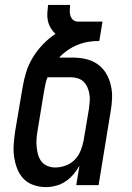

<svg xmlns="http://www.w3.org/2000/svg" viewBox="-20 -755 540 783"><path d="M167 8Q141 8 116.5 -0.5Q92 -9 75.5 -26.5Q59 -44 50 -67.5Q41 -91 37.5 -116Q34 -141 36 -167.5Q38 -194 42 -221L72 -398Q77 -429 86.5 -460Q96 -491 113.5 -520Q131 -549 154.5 -573.5Q178 -598 206 -617Q195 -627 187 -640.5Q179 -654 175.5 -669.5Q172 -685 173 -701.5Q174 -718 176 -735H266Q265 -724 264.5 -713Q264 -702 267 -691.5Q270 -681 278 -674Q286 -667 297 -667H398L385 -588Q363 -588 341 -584.5Q319 -581 297.5 -572.5Q276 -564 256.5 -550.5Q237 -537 221 -520H280Q307 -520 333 -513.5Q359 -507 379.5 -492Q400 -477 413 -455Q426 -433 432 -407.5Q438 -382 437 -354.5Q436 -327 431 -299L382 0H291L304 -79Q294 -61 279.5 -44Q265 -27 247 -15Q229 -3 208 2.5Q187 8 167 8ZM205 -72Q226 -72 247 -79.5Q268 -87 284 -103Q300 -119 308.5 -140Q317 -161 321 -182L343 -313Q345 -328 346 -343Q347 -358 344.5 -372.5Q342 -387 336 -400Q330 -413 320 -422.5Q310 -432 296 -436Q282 -440 267 -440H174Q168 -427 165.5 -413Q163 -399 160 -385L133 -221Q130 -204 129 -187.5Q128 -171 129.5 -155Q131 -139 135.5 -123.5Q140 -108 149.5 -96Q159 -84 174 -78Q189 -72 205 -72Z"/></svg>

Font: Iosevka Term Curly Md Obl
Style: Regular
Weight: 500
Italic angle: -9°
Designer: Belleve Invis
Foundry: Belleve Invis
Version: Version 32.3.0